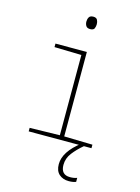

<svg xmlns="http://www.w3.org/2000/svg" viewBox="-139 -811 807 1105"><g transform="rotate(15 265.0 -258.5)"><path d="M276 -660Q258 -660 251 -671Q244 -682 244 -697Q244 -711 250.5 -722.5Q257 -734 276 -734Q294 -734 300 -722.5Q306 -711 306 -697Q306 -684 301 -672Q296 -660 276 -660ZM87 0V-21L266 -25V-503L105 -507V-528H292V-25L461 -21V0ZM383 217Q348 217 325.5 197Q303 177 303 137Q303 63 398 -10L416 0Q380 30 355 62.5Q330 95 330 134Q330 193 384 193Q409 193 426 186V210Q409 217 383 217Z"/></g></svg>

Font: Noto Sans Mono Condensed Thin
Style: Regular
Weight: 100
Width: 3
Designer: Monotype Design Team
Foundry: Monotype Imaging Inc.
Version: Version 2.014; ttfautohint (v1.8.4.7-5d5b)